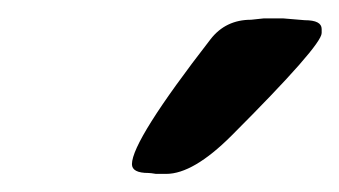

<svg xmlns="http://www.w3.org/2000/svg" viewBox="-20 -716 373 211"><path d="M333.5 -684.1V-679.7Q333.5 -666 234.4 -566.9Q192.4 -524.9 162.6 -524.9H151.4Q145.5 -525.9 143.1 -525.9Q125 -525.9 125 -535.6Q125 -561.5 211.4 -672.9Q228 -694.3 255.9 -694.3L270 -695.8H291L314.9 -693.8Q333.5 -693.8 333.5 -684.1Z"/></svg>

Font: Averia Libre
Style: Bold Italic
Weight: 700
Italic angle: -6.90001°
Version: Version 1.002